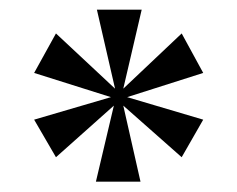

<svg xmlns="http://www.w3.org/2000/svg" viewBox="-20 -437 478 387"><path d="M389.6 -195.8 346.2 -120.1 228.5 -224.1 263.2 -70.8H173.3L209.5 -224.1L92.8 -120.1L48.8 -195.8L203.6 -241.2L48.8 -290L92.8 -369.6L211.9 -258.3L175.3 -417.5H265.6L228.5 -258.3L346.2 -369.6L389.6 -290L236.3 -241.2Z"/></svg>

Font: XB Kayhan
Style: Bold
Weight: 700
Designer: Behnam
Foundry: Irmug
Version: Version 7.300 2009